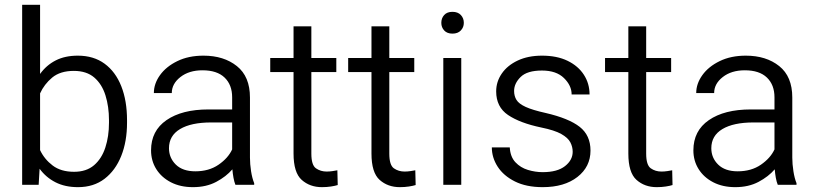

<svg xmlns="http://www.w3.org/2000/svg" viewBox="-20 -770 3398 800"><path d="M509.3 -269V-258.8Q509.3 -180.7 485.1 -120.1Q460.9 -59.6 415.5 -24.9Q370.1 9.8 305.2 9.8Q251 9.8 211.2 -10.5Q171.4 -30.8 145 -66.9L141.1 0H72.3V-750H147V-461.9Q173.3 -498.5 212.2 -518.3Q251 -538.1 304.2 -538.1Q370.1 -538.1 415.8 -504.6Q461.4 -471.2 485.4 -410.6Q509.3 -350.1 509.3 -269ZM434.1 -258.8V-269Q434.1 -326.2 419.4 -372.8Q404.8 -419.4 372.8 -447Q340.8 -474.6 287.6 -474.6Q231 -474.6 197.5 -446.8Q164.1 -418.9 147 -380.9V-144.5Q165 -106.4 199.5 -80.3Q233.9 -54.2 288.6 -54.2Q339.8 -54.2 371.8 -81.5Q403.8 -108.9 418.9 -155.3Q434.1 -201.7 434.1 -258.8Z M960.9 0Q956.1 -11.7 952.9 -29.1Q949.7 -46.4 948.2 -64.5Q922.4 -34.2 880.9 -12.2Q839.4 9.8 784.2 9.8Q731.4 9.8 692.1 -10.5Q652.8 -30.8 631.1 -65.4Q609.4 -100.1 609.4 -143.6Q609.4 -225.1 673.8 -269.5Q738.3 -314 848.6 -314H947.3V-364.7Q947.3 -416.5 915.8 -446.8Q884.3 -477.1 823.7 -477.1Q767.6 -477.1 731.7 -449Q695.8 -420.9 695.8 -382.3H621.1Q621.1 -421.4 646.7 -457Q672.4 -492.7 719 -515.4Q765.6 -538.1 827.6 -538.1Q912.6 -538.1 967 -494.6Q1021.5 -451.2 1021.5 -363.8V-113.3Q1021.5 -86.4 1026.1 -56.6Q1030.8 -26.9 1039.1 -6.8V0ZM793.9 -56.2Q850.6 -56.2 890.6 -83.7Q930.7 -111.3 947.3 -147.5V-259.8H859.9Q776.4 -259.8 730.2 -232.2Q684.1 -204.6 684.1 -152.3Q684.1 -112.3 712.6 -84.2Q741.2 -56.2 793.9 -56.2Z M1381.3 -528.3V-469.7H1277.3V-129.9Q1277.3 -82 1296.6 -68.6Q1315.9 -55.2 1340.8 -55.2Q1353.5 -55.2 1365.7 -57.1Q1377.9 -59.1 1385.7 -60.5L1387.2 1Q1376.5 4.4 1359.1 7.1Q1341.8 9.8 1321.3 9.8Q1271 9.8 1237.1 -20.5Q1203.1 -50.8 1203.1 -130.4V-469.7H1106V-528.3H1203.1V-660.2H1277.3V-528.3Z M1706.1 -528.3V-469.7H1602.1V-129.9Q1602.1 -82 1621.3 -68.6Q1640.6 -55.2 1665.5 -55.2Q1678.2 -55.2 1690.4 -57.1Q1702.6 -59.1 1710.4 -60.5L1711.9 1Q1701.2 4.4 1683.8 7.1Q1666.5 9.8 1646 9.8Q1595.7 9.8 1561.8 -20.5Q1527.8 -50.8 1527.8 -130.4V-469.7H1430.7V-528.3H1527.8V-660.2H1602.1V-528.3Z M1818.8 -674.8Q1818.8 -694.3 1830.8 -707.5Q1842.8 -720.7 1865.2 -720.7Q1887.7 -720.7 1900.1 -707.5Q1912.6 -694.3 1912.6 -674.8Q1912.6 -656.2 1900.1 -643.1Q1887.7 -629.9 1865.2 -629.9Q1842.8 -629.9 1830.8 -643.1Q1818.8 -656.2 1818.8 -674.8ZM1901.9 -528.3V0H1827.1V-528.3Z M2366.2 -137.7Q2366.2 -158.2 2356.4 -177Q2346.7 -195.8 2318.6 -211.7Q2290.5 -227.5 2234.9 -238.8Q2146.5 -257.3 2096.9 -290.8Q2047.4 -324.2 2047.4 -389.2Q2047.4 -429.7 2070.8 -463.6Q2094.2 -497.6 2137.2 -517.8Q2180.2 -538.1 2238.3 -538.1Q2300.8 -538.1 2345 -516.6Q2389.2 -495.1 2412.8 -458.5Q2436.5 -421.9 2436.5 -376.5H2361.8Q2361.8 -413.6 2329.8 -444.8Q2297.9 -476.1 2238.3 -476.1Q2176.3 -476.1 2149.2 -449.2Q2122.1 -422.4 2122.1 -391.1Q2122.1 -369.6 2132.1 -353.5Q2142.1 -337.4 2170.4 -324.5Q2198.7 -311.5 2253.4 -299.3Q2350.1 -276.9 2395.3 -241.5Q2440.4 -206.1 2440.4 -142.6Q2440.4 -75.2 2386 -32.7Q2331.5 9.8 2241.2 9.8Q2172.9 9.8 2125.5 -13.9Q2078.1 -37.6 2053.7 -75.4Q2029.3 -113.3 2029.3 -155.8H2104Q2106.4 -116.2 2127.7 -93.8Q2148.9 -71.3 2179.7 -62Q2210.4 -52.7 2241.2 -52.7Q2302.2 -52.7 2334.2 -77.9Q2366.2 -103 2366.2 -137.7Z M2776.4 -528.3V-469.7H2672.4V-129.9Q2672.4 -82 2691.7 -68.6Q2710.9 -55.2 2735.8 -55.2Q2748.5 -55.2 2760.7 -57.1Q2772.9 -59.1 2780.8 -60.5L2782.2 1Q2771.5 4.4 2754.2 7.1Q2736.8 9.8 2716.3 9.8Q2666 9.8 2632.1 -20.5Q2598.1 -50.8 2598.1 -130.4V-469.7H2501V-528.3H2598.1V-660.2H2672.4V-528.3Z M3220.7 0Q3215.8 -11.7 3212.6 -29.1Q3209.5 -46.4 3208 -64.5Q3182.1 -34.2 3140.6 -12.2Q3099.1 9.8 3043.9 9.8Q2991.2 9.8 2951.9 -10.5Q2912.6 -30.8 2890.9 -65.4Q2869.1 -100.1 2869.1 -143.6Q2869.1 -225.1 2933.6 -269.5Q2998 -314 3108.4 -314H3207V-364.7Q3207 -416.5 3175.5 -446.8Q3144 -477.1 3083.5 -477.1Q3027.3 -477.1 2991.5 -449Q2955.6 -420.9 2955.6 -382.3H2880.9Q2880.9 -421.4 2906.5 -457Q2932.1 -492.7 2978.8 -515.4Q3025.4 -538.1 3087.4 -538.1Q3172.4 -538.1 3226.8 -494.6Q3281.2 -451.2 3281.2 -363.8V-113.3Q3281.2 -86.4 3285.9 -56.6Q3290.5 -26.9 3298.8 -6.8V0ZM3053.7 -56.2Q3110.4 -56.2 3150.4 -83.7Q3190.4 -111.3 3207 -147.5V-259.8H3119.6Q3036.1 -259.8 2990 -232.2Q2943.8 -204.6 2943.8 -152.3Q2943.8 -112.3 2972.4 -84.2Q3001 -56.2 3053.7 -56.2Z"/></svg>

Font: Vazirmatn UI Light
Style: Regular
Weight: 300
Designer: Saber Rastikerdar
Foundry: Saber Rastikerdar
Version: Version 33.003